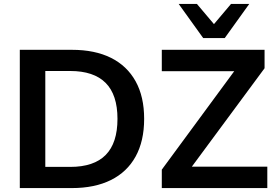

<svg xmlns="http://www.w3.org/2000/svg" viewBox="-20 -959 1408 979"><path d="M81 0V-705H346Q464 -705 546 -664Q628 -623 671.5 -544.5Q715 -466 715 -353Q715 -240 671.5 -161Q628 -82 545.5 -41Q463 0 346 0ZM211 -108H338Q459 -108 519 -169Q579 -230 579 -353Q579 -476 518.5 -536.5Q458 -597 338 -597H211ZM805 0V-94L1206 -639L1209 -596H805V-705H1329V-611L927 -67L925 -109H1343V0ZM1016 -765 891 -939H984L1071 -836L1158 -939H1251L1126 -765Z"/></svg>

Font: Nunito Sans 11pt
Style: Bold
Weight: 700
Version: Version 3.101;gftools[0.9.27]